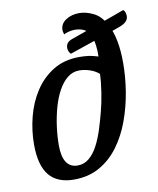

<svg xmlns="http://www.w3.org/2000/svg" viewBox="-83 -784 717 870"><g transform="rotate(-10 275.5 -349.5)"><path d="M188 20Q111 20 73.5 -26Q36 -72 36 -168Q36 -231 52 -294Q68 -357 101.5 -408.5Q135 -460 186 -491.5Q237 -523 307 -523Q328 -523 348 -520.5Q368 -518 393 -510Q394 -537 390.5 -562.5Q387 -588 380 -606Q371 -628 352 -638Q333 -648 307 -648Q295 -648 281 -644.5Q267 -641 257 -636Q256 -641 254.5 -646Q253 -651 253 -656Q253 -685 279 -702Q305 -719 341 -719Q372 -719 406.5 -702Q441 -685 465 -638Q481 -607 489.5 -563.5Q498 -520 498 -462Q498 -398 487 -330.5Q476 -263 453 -200Q430 -137 393.5 -87.5Q357 -38 306 -9Q255 20 188 20ZM215 -40Q245 -40 268 -59.5Q291 -79 308 -111.5Q325 -144 337.5 -183.5Q350 -223 360 -262Q370 -299 377.5 -347.5Q385 -396 386 -431Q370 -446 345 -454.5Q320 -463 296 -463Q265 -463 241 -443.5Q217 -424 199 -391Q181 -358 169.5 -316.5Q158 -275 152 -230.5Q146 -186 146 -144Q146 -92 163.5 -66Q181 -40 215 -40ZM272 -544Q267 -549 263.5 -556Q260 -563 260 -573Q260 -598 287 -608L377 -640L398 -587ZM446 -603 419 -654 540 -698Q546 -693 548.5 -684.5Q551 -676 551 -669Q551 -654 540.5 -643.5Q530 -633 508 -625Z"/></g></svg>

Font: Sansita Swashed Light
Style: Regular
Weight: 400
Version: Version 1.003